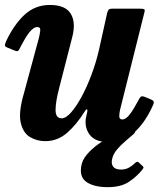

<svg xmlns="http://www.w3.org/2000/svg" viewBox="-20 -555 663 774"><path d="M4 -387.5Q36.5 -456.5 79.2 -495.8Q122 -535 181 -535Q243.5 -535 265 -500Q286.5 -465 271.5 -406.5L218.5 -200Q204 -144.5 204 -111.2Q204 -78 229 -78Q245.5 -78 266.8 -102Q288 -126 309.5 -166Q331 -206 349.2 -255Q367.5 -304 379 -354L411.5 -500.5Q413.5 -509.5 417 -514.8Q420.5 -520 432 -520H543Q557.5 -520 561.2 -518Q565 -516 562 -504.5L464.5 -114.5Q461 -101 460.8 -87.2Q460.5 -73.5 473 -73.5Q488 -73.5 504 -95Q520 -116.5 539 -152.5Q543.5 -161.5 547.5 -165Q551.5 -168.5 562 -165L586.5 -155Q596.5 -151 599 -146.5Q601.5 -142 596.5 -130.5Q566 -62 522.5 -22.2Q479 17.5 415 17.5Q364.5 17.5 342.5 -10.8Q320.5 -39 326 -78L332 -105Q333.5 -113.5 330 -114Q326.5 -114.5 322 -106.5Q289 -53 250.5 -19.5Q212 14 162.5 14Q129 14 101 -2.5Q73 -19 63.5 -60.8Q54 -102.5 76.5 -179L136.5 -401Q139.5 -412.5 142 -429.2Q144.5 -446 130.5 -446Q115 -446 98.2 -424.5Q81.5 -403 61 -362.5Q56.5 -353 53 -350Q49.5 -347 38.5 -351.5L10 -363Q0 -367 -0.2 -371.8Q-0.5 -376.5 4 -387.5ZM414 199.5Q362.5 199.5 331.8 180.8Q301 162 307 118.5Q310 92 329.5 68.8Q349 45.5 377 25.5Q405 5.5 434.5 -11.2Q464 -28 487 -41.5Q496.5 -47 505.8 -44.8Q515 -42.5 518 -39Q525 -31 525.5 -26.2Q526 -21.5 518.5 -14.5Q504 -1.5 485.5 14Q467 29.5 451.8 47.5Q436.5 65.5 432 86Q427.5 105 436.2 116.8Q445 128.5 467.5 128.5Q486 128.5 499.8 120.8Q513.5 113 523.5 103Q533 93.5 539 99.5L555 114.5Q559 118 558.5 120.5Q558 123 554 128.5Q532.5 156 500 177.8Q467.5 199.5 414 199.5Z"/></svg>

Font: Besley* Narrow
Style: Bold Italic
Weight: 700
Width: 4
Italic angle: -13°
Designer: Owen Earl
Foundry: indestructible type*
Version: Version 3.000; ttfautohint (v1.8.3)